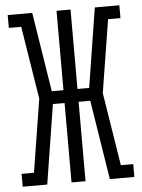

<svg xmlns="http://www.w3.org/2000/svg" viewBox="-53 -777 605 819"><g transform="rotate(-5 250.0 -367.5)"><path d="M11 0V-55H64L114 -368L64 -680H11V-735H116L170 -395H220V-735H280V-395H330L384 -735H489V-680H436L386 -368L436 -55H489V0H384L330 -340H280V0H220V-340H170L116 0Z"/></g></svg>

Font: Iosevka Slab Light
Style: Regular
Weight: 300
Monospace: yes
Designer: Belleve Invis
Foundry: Belleve Invis
Version: Version 11.1.0; ttfautohint (v1.8.3)